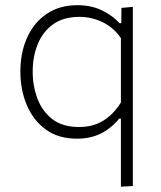

<svg xmlns="http://www.w3.org/2000/svg" viewBox="-20 -525 622 740"><path d="M446 194.5V-68H439.5Q409 -30.5 369 -10.5Q329 9.5 276.5 9.5Q204.5 9.5 156 -26.2Q107.5 -62 83 -120.8Q58.5 -179.5 58.5 -249Q58.5 -323 84.8 -380.8Q111 -438.5 160.2 -471.8Q209.5 -505 278.5 -505Q334 -505 376 -483.5Q418 -462 440.5 -435.5H447.5L448 -494.5L492 -498.5V192ZM284.5 -35.5Q339 -35.5 378.5 -60.2Q418 -85 446 -130V-378Q418 -419 375.5 -439.5Q333 -460 286 -460Q225 -460 185 -431.5Q145 -403 125.5 -355Q106 -307 106 -249Q106 -193.5 124.5 -144.5Q143 -95.5 182.2 -65.5Q221.5 -35.5 284.5 -35.5Z"/></svg>

Font: Heraclito ExtraLight
Style: Regular
Weight: 200
Designer: Kostas Bartsokas (font) & Cristiano Sobral (main changes)
Foundry: Kostas Bartsokas (font) & Cristiano Sobral (main changes)
Version: Version 1.00;July 8, 2020;FontCreator 13.0.0.2655 64-bit